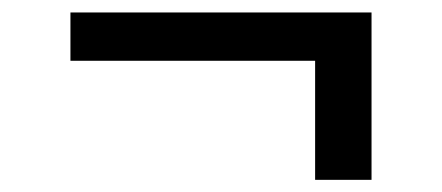

<svg xmlns="http://www.w3.org/2000/svg" viewBox="-20 -339 709 308"><path d="M576 -319V-50.5H485.5V-241.5H93V-319Z"/></svg>

Font: Merriweather 48pt ExtraBold
Style: Regular
Weight: 800
Version: Version 2.100